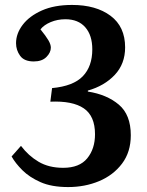

<svg xmlns="http://www.w3.org/2000/svg" viewBox="-20 -744 596 778"><path d="M256 14Q189 14 144 -6Q99 -26 70.5 -54.5Q42 -83 27 -110L65 -153Q95 -113 136.5 -88.5Q178 -64 236 -64Q302 -64 333.5 -102.5Q365 -141 365 -200Q365 -274 319.5 -305Q274 -336 184 -332L191 -387Q277 -395 315.5 -435Q354 -475 354 -544Q354 -601 325.5 -633.5Q297 -666 245 -666Q213 -666 185.5 -654.5Q158 -643 144 -625Q166 -598 176 -581Q186 -564 186 -551Q186 -531 168 -513Q150 -495 117 -495Q78 -495 61.5 -518Q45 -541 45 -569Q45 -608 72 -643.5Q99 -679 149.5 -701.5Q200 -724 272 -724Q369 -724 428 -680Q487 -636 487 -552Q487 -485 445 -440.5Q403 -396 336 -377V-373Q413 -361 461.5 -320Q510 -279 510 -196Q510 -128 474.5 -81Q439 -34 381.5 -10Q324 14 256 14Z"/></svg>

Font: Literata 36pt SemiBold
Style: Regular
Weight: 600
Designer: Latin by Veronika Burian and Jose Scaglione. Greek by Irene Vlachou. Cyrillic by Vera Evstafieva.
Foundry: TypeTogether
Version: Version 3.002